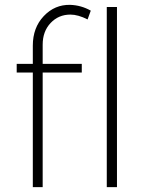

<svg xmlns="http://www.w3.org/2000/svg" viewBox="-20 -771 611 791"><path d="M115.2 -583Q115.2 -657.2 160.4 -704.8Q205.6 -752.4 269 -751Q314.5 -749.5 354 -727.1L340.8 -690.9Q301.8 -710.9 270 -710.9Q221.2 -710.9 188.5 -676.3Q155.8 -641.6 155.8 -586.9V-507.8H316.9V-472.2H155.8V0H115.2V-472.2H48.8V-507.8H115.2ZM419.9 -742.2H461.9V0H419.9Z"/></svg>

Font: Montserrat-Arabic ExtraLight
Style: Regular
Weight: 275
Designer: Mohamed Gaber
Foundry: Kief Type Foundry
Version: Version 5.008;PS 005.008;hotconv 1.0.88;makeotf.lib2.5.64775